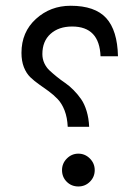

<svg xmlns="http://www.w3.org/2000/svg" viewBox="-20 -658 491 677"><path d="M198.7 -58.1Q198.7 -82 215.8 -99.1Q232.9 -116.2 256.3 -116.2Q279.8 -116.2 296.9 -99.1Q314 -82 314 -58.1Q314 -34.2 297.1 -17.3Q280.3 -0.5 256.3 -0.5Q231.9 -0.5 215.3 -17.1Q198.7 -33.7 198.7 -58.1ZM55.7 -471.7Q55.7 -544.9 106.7 -591.3Q157.7 -637.7 229 -637.7Q314.9 -637.7 354.5 -594.2Q394 -550.8 396 -459.5H334.5Q330.6 -564.5 234.4 -564.5Q187 -564.5 158.2 -538.6Q129.4 -512.7 129.4 -467.3Q129.4 -450.2 136.2 -435.3Q143.1 -420.4 154.3 -409.9Q165.5 -399.4 179.9 -387.7Q194.3 -376 209.5 -365.7Q224.6 -355.5 239.5 -340.3Q254.4 -325.2 266.1 -308.3Q277.8 -291.5 285.4 -266.4Q293 -241.2 294.4 -210.9H218.8Q217.3 -243.7 207.8 -268.3Q198.2 -293 183.6 -308.3Q168.9 -323.7 151.9 -336.2Q134.8 -348.6 117.9 -360.4Q101.1 -372.1 86.9 -385.7Q72.8 -399.4 64.2 -421.1Q55.7 -442.9 55.7 -471.7Z"/></svg>

Font: Shabnam Light WOL
Style: Light-WOL
Weight: 300
Foundry: DejaVu fonts team - Redesigned by Saber Rastikerdar - Based on Vazir font
Version: Version 5.0.0